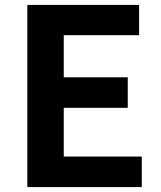

<svg xmlns="http://www.w3.org/2000/svg" viewBox="-20 -760 655 780"><path d="M91 0H556V-124H239V-322H499V-446H239V-617H545V-740H91Z"/></svg>

Font: Noto Sans Japanese Bold
Style: Bold
Weight: 700
Designer: Ryoko NISHIZUKA (kana & ideographs); Paul D. Hunt (Latin, Greek & Cyrillic); Wenlong ZHANG (bopomofo); Sandoll Communica
Foundry: Adobe Systems Incorporated
Version: Version 1.000;PS 1;hotconv 1.0.78;makeotf.lib2.5.61930